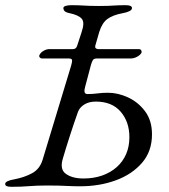

<svg xmlns="http://www.w3.org/2000/svg" viewBox="-48 -714 650 739"><path d="M-4 5Q-16 5 -22 2.5Q-28 0 -28 -6Q-28 -18 8 -24Q45 -31 75 -47Q105 -63 116 -99L226 -462Q230 -476 229.5 -482.5Q229 -489 215 -489H113Q109 -489 105.5 -492.5Q102 -496 103 -500Q107 -511 119 -518Q131 -525 142 -525H233Q245 -525 249 -538L266 -590Q279 -628 266.5 -642Q254 -656 221 -663Q206 -666 201 -671Q196 -676 196 -683Q196 -689 205.5 -691.5Q215 -694 226 -694Q251 -694 267 -693Q283 -692 298 -691.5Q313 -691 334 -691Q354 -691 367.5 -691.5Q381 -692 396 -693Q411 -694 436 -694Q460 -694 460 -683Q460 -676 450 -671Q440 -666 423 -663Q386 -656 365.5 -641Q345 -626 334 -591L319 -539Q317 -531 321 -528Q325 -525 330 -525H486Q497 -525 497 -514Q497 -509 490.5 -503Q484 -497 474.5 -493Q465 -489 457 -489H326Q314 -489 310 -483.5Q306 -478 302 -464L280 -381Q276 -368 277.5 -360Q279 -352 289 -352Q309 -352 327.5 -354.5Q346 -357 368 -357Q406 -357 445 -339Q484 -321 510.5 -285.5Q537 -250 537 -197Q537 -131 498 -86.5Q459 -42 396.5 -19.5Q334 3 261 3Q236 3 217 2Q198 1 178.5 0.5Q159 0 134 0Q94 0 64 2.5Q34 5 -4 5ZM273 -27Q313 -27 345.5 -38.5Q378 -50 401.5 -71Q425 -92 437.5 -121Q450 -150 450 -186Q450 -245 416.5 -284Q383 -323 321 -323Q294 -323 276 -311.5Q258 -300 252 -283Q237 -241 221 -191.5Q205 -142 194 -104Q181 -62 206 -44.5Q231 -27 273 -27Z"/></svg>

Font: EB Garamond
Style: Italic
Weight: 400
Italic angle: -17.2°
Designer: Georg Duffner and Octavio Pardo
Foundry: Georg Duffner
Version: Version 1.001